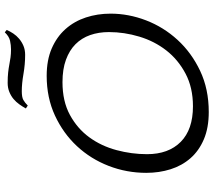

<svg xmlns="http://www.w3.org/2000/svg" viewBox="-65 -815 892 802"><g transform="rotate(-90 381.0 -414.0)"><path d="M657 -832Q651 -818 642 -804.5Q633 -791 620 -780Q607 -769 590.5 -762Q574 -755 553 -755Q513 -755 473 -762Q433 -769 401 -769Q376 -769 364.5 -762.5Q353 -756 341 -744L329 -752Q336 -765 346 -779Q356 -793 368.5 -803.5Q381 -814 398 -821Q415 -828 436 -828Q461 -828 479 -826Q497 -824 512.5 -821Q528 -818 542.5 -816Q557 -814 576 -814Q593 -814 611.5 -818Q630 -822 647 -840ZM465 -665Q531 -665 579.5 -644Q628 -623 660.5 -586.5Q693 -550 709 -501.5Q725 -453 725 -398Q725 -323 697 -250Q669 -177 615.5 -118.5Q562 -60 486 -24Q410 12 314 12Q248 12 200 -8.5Q152 -29 121 -64.5Q90 -100 75 -147.5Q60 -195 60 -249Q60 -331 89 -406Q118 -481 171.5 -538.5Q225 -596 299.5 -630.5Q374 -665 465 -665ZM138 -246Q138 -156 189.5 -105Q241 -54 338 -54Q416 -54 474.5 -85Q533 -116 571.5 -165.5Q610 -215 629 -278Q648 -341 648 -405Q648 -448 635.5 -483.5Q623 -519 597.5 -544.5Q572 -570 532.5 -584.5Q493 -599 439 -599Q359 -599 302 -568Q245 -537 208.5 -487Q172 -437 155 -373.5Q138 -310 138 -246Z"/></g></svg>

Font: Quattrocento Sans
Style: Italic
Weight: 400
Designer: Pablo Impallari
Foundry: Pablo Impallari, Igino Marini, Brenda Gallo
Version: Version 2.000